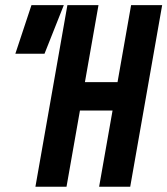

<svg xmlns="http://www.w3.org/2000/svg" viewBox="-20 -713 639 733"><path d="M358.4 0 409.7 -291H285.2L233.9 0H115.2L237.3 -693.4H356L304.2 -399.4H428.7L480.5 -693.4H599.1L477.1 0ZM38.6 -507.8 100.1 -693.4H223.6L149.9 -507.8Z"/></svg>

Font: CaskaydiaCove NFP SemiBold
Style: Italic
Weight: 600
Italic angle: -10°
Designer: Aaron Bell
Foundry: Saja Typeworks
Version: Version 2111.001; VTT 6.35;Nerd Fonts 3.1.1